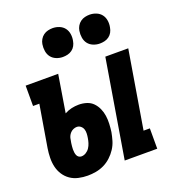

<svg xmlns="http://www.w3.org/2000/svg" viewBox="-139 -863 877 976"><g transform="rotate(-20 300.0 -375.0)"><path d="M371 0 459 -530H583L513 -110H547V0ZM169 8Q144 8 119.5 2.5Q95 -3 75.5 -16.5Q56 -30 43 -50Q30 -70 24.5 -93.5Q19 -117 19.5 -142.5Q20 -168 24 -193L62 -420H28V-530H204L171 -328Q189 -338 208.5 -342.5Q228 -347 248 -347Q270 -347 290.5 -340.5Q311 -334 325 -319.5Q339 -305 347.5 -286Q356 -267 359 -246Q362 -225 361 -203Q360 -181 357 -159Q353 -137 346.5 -115Q340 -93 327 -73Q314 -53 296 -36.5Q278 -20 257 -10Q236 0 213.5 4Q191 8 169 8ZM172 -95Q185 -95 197 -102.5Q209 -110 216.5 -121.5Q224 -133 228 -146Q232 -159 234 -172Q236 -183 236.5 -195.5Q237 -208 233.5 -218.5Q230 -229 221 -236.5Q212 -244 200 -244Q191 -244 181.5 -240Q172 -236 165 -228.5Q158 -221 154 -212Q150 -203 149 -193L146 -177Q145 -168 144 -160Q143 -152 143 -143.5Q143 -135 144 -127Q145 -119 148 -111.5Q151 -104 157.5 -99.5Q164 -95 172 -95ZM456 -602Q438 -602 421 -609Q404 -616 393.5 -629.5Q383 -643 380 -661.5Q377 -680 380 -699Q382 -712 389 -724Q396 -736 407 -744Q418 -752 431 -755Q444 -758 456 -758Q475 -758 492 -751Q509 -744 519.5 -730.5Q530 -717 533 -698.5Q536 -680 532 -661Q530 -648 523.5 -636Q517 -624 506 -616Q495 -608 482 -605Q469 -602 456 -602ZM256 -602Q238 -602 221 -609Q204 -616 193.5 -629.5Q183 -643 180 -661.5Q177 -680 180 -699Q182 -712 189 -724Q196 -736 207 -744Q218 -752 231 -755Q244 -758 256 -758Q275 -758 292 -751Q309 -744 319.5 -730.5Q330 -717 333 -698.5Q336 -680 332 -661Q330 -648 323.5 -636Q317 -624 306 -616Q295 -608 282 -605Q269 -602 256 -602Z"/></g></svg>

Font: Iosevka Slab XBdEx
Style: Italic
Weight: 800
Width: 7
Italic angle: -9°
Monospace: yes
Designer: Belleve Invis
Foundry: Belleve Invis
Version: Version 11.1.1; ttfautohint (v1.8.3)